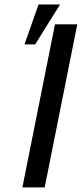

<svg xmlns="http://www.w3.org/2000/svg" viewBox="-20 -817 357 837"><path d="M174.8 0H77.6L219.7 -710.9H316.9ZM147.9 -797.4H241.7L133.3 -623.5H86.9Z"/></svg>

Font: RobotoCondensed-Italic
Style: Italic
Weight: 400
Designer: Google
Version: Version 1.200311; 2013